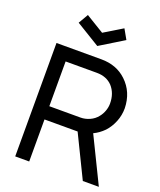

<svg xmlns="http://www.w3.org/2000/svg" viewBox="-174 -1087 994 1193"><g transform="rotate(20 323.5 -490.0)"><path d="M317.5 -819 159.5 -915.5 197 -980 317.5 -906.5 438.5 -980 475 -915.5ZM520 0 384.5 -278H370H165.5V0H73V-750H370Q471 -750 536.5 -687.5Q608 -620 610.5 -513.5Q610.5 -466.5 593.2 -424Q576 -381.5 547 -350Q515.5 -318 479 -301L626 0ZM372 -365.5Q402 -365.5 431.8 -378.8Q461.5 -392 481.5 -417.5Q497 -436.5 505.8 -461Q514.5 -485.5 514.5 -509.5Q514.5 -577 475 -621Q436.5 -661.5 372 -661.5H165.5V-365.5Z"/></g></svg>

Font: Russisch Sans Medium
Style: Regular
Weight: 500
Width: 4
Designer: Michael Sharanda (font) & Cristiano Sobral (main changes)
Foundry: Michael Sharanda
Version: Version 2.00;September 8, 2020;FontCreator 13.0.0.2681 64-bi